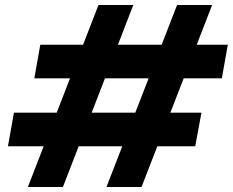

<svg xmlns="http://www.w3.org/2000/svg" viewBox="-20 -752 936 772"><path d="M408 0 692 -732H833L549 0ZM92 0 376 -732H516L233 0ZM12 -164 36 -299H790L765 -164ZM118 -437 142 -572H896L872 -437Z"/></svg>

Font: DM Sans 18pt Black
Style: Italic
Weight: 900
Italic angle: -10°
Designer: Colophon Foundry, Jonny Pinhorn
Foundry: Colophon Foundry
Version: Version 4.004;gftools[0.9.30]